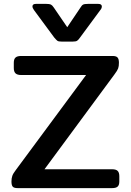

<svg xmlns="http://www.w3.org/2000/svg" viewBox="-20 -968 673 988"><path d="M259 -775 155 -916Q147 -927 147 -935Q147 -948 165 -948H218Q235 -948 242 -944.5Q249 -941 257 -929L326 -828L394 -929Q401 -941 408 -944.5Q415 -948 433 -948H485Q504 -948 504 -935Q504 -925 496 -916L392 -775Q383 -762 376.5 -758Q370 -754 354 -754H297Q281 -754 275.5 -758Q270 -762 259 -775ZM39 -34Q39 -51 43.5 -63.5Q48 -76 62 -94L423 -582H89Q69 -582 60 -590.5Q51 -599 51 -618V-645Q51 -664 60 -672Q69 -680 89 -680H559Q578 -680 585 -672Q592 -664 592 -645Q592 -627 588 -616Q584 -605 569 -585L209 -97H557Q577 -97 585.5 -88.5Q594 -80 594 -61V-34Q594 -16 585.5 -8Q577 0 557 0H71Q52 0 45.5 -7.5Q39 -15 39 -34Z"/></svg>

Font: Mitr
Style: Regular
Weight: 400
Designer: Thanarat Vachiruckul
Foundry: Cadson Demak
Version: Version 1.002